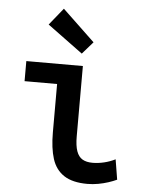

<svg xmlns="http://www.w3.org/2000/svg" viewBox="-55 -820 670 876"><g transform="rotate(5 280.0 -381.5)"><path d="M378 12Q310 12 271 -13.5Q232 -39 216.5 -87.5Q201 -136 201 -208V-430H52V-522H311V-200Q311 -157 320 -132Q329 -107 347 -96.5Q365 -86 393 -86Q419 -86 446 -92.5Q473 -99 497 -111L512 -19Q495 -11 473.5 -4Q452 3 427.5 7.5Q403 12 378 12ZM301 -578 139 -697 202 -775 350 -634Z"/></g></svg>

Font: Ubuntu Sans Mono Medium
Style: Regular
Weight: 500
Monospace: yes
Designer: Dalton Maag Ltd
Foundry: Dalton Maag Ltd
Version: Version 1.006